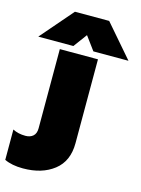

<svg xmlns="http://www.w3.org/2000/svg" viewBox="-237 -785 806 1094"><g transform="rotate(15 166.0 -238.5)"><path d="M65 -708H267L432 -517H225L166 -597L107 -517H-100ZM-100 210V31Q-68 48 -25 48Q3 48 20 33Q37 18 37 -13V-480H262V15Q262 121 191.5 176Q121 231 9 231Q-56 231 -100 210Z"/></g></svg>

Font: Prompt Black
Style: Regular
Weight: 900
Designer: Katatrad Team
Foundry: CadsonDemak
Version: Version 1.001